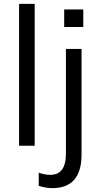

<svg xmlns="http://www.w3.org/2000/svg" viewBox="-20 -756 516 996"><path d="M79 0H160V-736H79ZM251 220C353 220 403 161 403 46V-502H322V38C322 117 295 151 239 151C221 151 197 146 181 140V208C200 215 232 220 251 220ZM313 -616H412V-707H313Z"/></svg>

Font: Poppy and Pepper
Style: Regular
Weight: 400
Designer: Thy Ha
Foundry: Thy Ha
Version: Version 0.001;Glyphs 3.2 (3227)